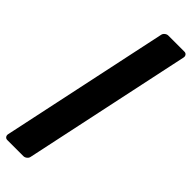

<svg xmlns="http://www.w3.org/2000/svg" viewBox="-408 -908 1129 1129"><g transform="rotate(45 156.0 -344.0)"><path d="M-29 208Q-40 208 -46 200Q-52 192 -50 181L173 -869Q175 -880 185 -888Q195 -896 206 -896H340Q351 -896 357 -888Q363 -880 361 -869L138 181Q136 192 126 200Q116 208 105 208Z"/></g></svg>

Font: Rubik Black
Style: Italic
Weight: 900
Italic angle: -12°
Designer: Hubert and Fischer
Foundry: Hubert and Fischer
Version: Version 2.300;gftools[0.9.30]